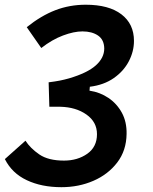

<svg xmlns="http://www.w3.org/2000/svg" viewBox="-34 -547 640 801"><path d="M222.2 233.9Q139.6 233.9 77.9 204.8Q16.1 175.8 -13.7 116.7L72.3 40Q92.3 71.3 129.9 97.2Q167.5 123 232.9 123Q289.6 123 330.1 94.5Q370.6 65.9 370.6 12.7Q370.6 -38.1 326.7 -69.1Q282.7 -100.1 217.8 -101.6Q212.4 -101.6 206.1 -101.6Q199.7 -101.6 191.9 -101.6Q187.5 -101.6 182.6 -101.6Q177.7 -101.6 171.9 -101.6L168.9 -203.6Q196.3 -207 215.1 -210.7Q233.9 -214.4 254.4 -220.2Q330.6 -242.7 365.7 -274.2Q400.9 -305.7 400.9 -344.7Q400.4 -381.3 375 -398.7Q349.6 -416 310.1 -416Q274.4 -416 228.8 -398.9Q183.1 -381.8 138.2 -346.7L77.6 -433.6Q137.2 -481.4 196.8 -504.4Q256.3 -527.3 323.7 -527.3Q419.9 -527.3 472.4 -487.3Q524.9 -447.3 524.9 -376.5Q524.9 -332.5 503.4 -291.3Q481.9 -250 440.7 -221.2Q399.4 -192.4 340.8 -185.1L339.4 -168.5H340.8Q383.3 -162.1 418.5 -138.4Q453.6 -114.7 474.4 -76.7Q495.1 -38.6 494.1 11.7Q493.2 81.1 455.1 130.9Q417 180.7 355.7 207.3Q294.4 233.9 222.2 233.9Z"/></svg>

Font: CaskaydiaCove NFP SemiBold
Style: Italic
Weight: 600
Italic angle: -10°
Designer: Aaron Bell
Foundry: Saja Typeworks
Version: Version 2111.001; VTT 6.35;Nerd Fonts 3.1.1